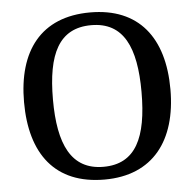

<svg xmlns="http://www.w3.org/2000/svg" viewBox="-52 -777 851 840"><g transform="rotate(-5 373.5 -357.0)"><path d="M374 10C587 10 695 -134 695 -358C695 -586 587 -724 374 -724C157 -724 52 -582 52 -358C52 -130 157 10 374 10ZM374 -46C232 -46 179 -162 179 -358C179 -558 232 -668 374 -668C516 -668 568 -554 568 -358C568 -158 516 -46 374 -46Z"/></g></svg>

Font: Noto Serif Medium
Style: Regular
Weight: 500
Designer: Monotype Design Team
Foundry: Monotype Imaging Inc.
Version: Version 2.013